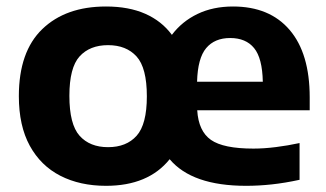

<svg xmlns="http://www.w3.org/2000/svg" viewBox="-20 -576 1030 606"><path d="M314.5 10.5Q232.5 10.5 170.5 -21.2Q108.5 -53 74 -116Q39.5 -179 39.5 -272.5Q39.5 -413 113.5 -484.2Q187.5 -555.5 314.5 -555.5Q386.5 -555.5 438.5 -532.5Q490.5 -509.5 522.5 -466Q554.5 -508.5 603.5 -532Q652.5 -555.5 715.5 -555.5Q831 -555.5 894.2 -481.5Q957.5 -407.5 957.5 -268.5V-228H602.5Q606.5 -162 645.8 -134.5Q685 -107 780 -107Q813.5 -107 851 -111.8Q888.5 -116.5 925.5 -124.5V-8.5Q879.5 1.5 838 6Q796.5 10.5 757 10.5Q586 10.5 515.5 -73.5Q448 10.5 314.5 10.5ZM706.5 -456Q657.5 -456 630.8 -424.2Q604 -392.5 602 -318H809.5Q808 -392.5 782 -424.2Q756 -456 706.5 -456ZM321 -111.5Q379 -111.5 411.2 -147.5Q443.5 -183.5 443.5 -272Q443.5 -362 411 -397.8Q378.5 -433.5 321 -433.5Q263.5 -433.5 231.2 -398Q199 -362.5 199 -273.5Q199 -183.5 231.2 -147.5Q263.5 -111.5 321 -111.5Z"/></svg>

Font: Encode Sans Semi Expanded
Style: Bold
Weight: 700
Width: 6
Designer: Multiple Designers
Foundry: Impallari Type
Version: Version 3.000; ttfautohint (v1.8.3) -l 8 -r 50 -G 200 -x 14 